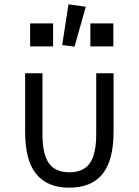

<svg xmlns="http://www.w3.org/2000/svg" viewBox="-20 -854 640 886"><path d="M176 -234Q176 -143 205.5 -101Q235 -59 300 -59Q365 -59 394.5 -101Q424 -143 424 -234V-516H504V-246Q504 -114 453 -51Q402 12 300 12Q198 12 147 -51Q96 -114 96 -246V-516H176ZM267 -646 296 -834 376 -823 324 -639ZM503 -746V-640H397V-746ZM225 -746V-640H119V-746Z"/></svg>

Font: iA Writer Quattro V
Style: Regular
Weight: 400
Designer: Mike Abbink, Paul van der Laan, Pieter van Rosmalen, Oliver Reichenstein
Foundry: Information Architects Inc.
Version: Version 2.000